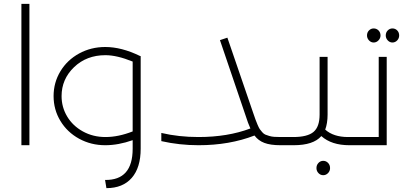

<svg xmlns="http://www.w3.org/2000/svg" viewBox="-20 -745 2082 985"><path d="M89.8 0V-725.1H130.9V0Z M697.8 -458 701.7 -457V18.1Q701.7 115.2 655.8 167.7Q609.9 220.2 525.9 220.2L519 178.2Q589.8 179.2 625.2 139.2Q660.6 99.1 660.6 18.1V-25.9Q587.4 0 520 0Q446.8 0 385.7 -33.4Q324.7 -66.9 289.8 -124.8Q254.9 -182.6 254.9 -252Q254.9 -321.3 289.8 -379.2Q324.7 -437 385.7 -470.5Q446.8 -503.9 520 -503.9Q603.5 -503.9 697.8 -458ZM521 -42Q587.4 -42 660.6 -70.8V-429.2Q580.1 -461.9 521 -461.9Q423.8 -461.9 359.9 -400.4Q295.9 -338.9 295.9 -252Q295.9 -195.3 324.5 -147.5Q353 -99.6 405 -70.8Q457 -42 521 -42Z M1462.4 -42Q1475.1 -42 1478.8 -37.1Q1482.4 -32.2 1482.4 -21Q1482.4 -9.8 1478.8 -4.9Q1475.1 0 1462.4 0H1419.4Q1367.2 0 1335.9 -12Q1304.7 -23.9 1285.6 -49.8Q1157.2 0 998.5 0Q900.4 0 807.6 -21V-63Q896.5 -42 998.5 -42Q1147.9 -42 1264.6 -85.9Q1252.4 -112.3 1239.7 -152.8L1108.4 -539.1L1146.5 -551.8L1278.8 -166Q1286.6 -143.1 1290.8 -131.6Q1294.9 -120.1 1301.5 -104.7Q1308.1 -89.4 1312.7 -82.5Q1317.4 -75.7 1325.4 -66.7Q1333.5 -57.6 1341.3 -54.4Q1349.1 -51.3 1361.1 -47.6Q1373 -43.9 1387 -43Q1400.9 -42 1419.4 -42Z M1792.5 -42Q1805.2 -42 1808.8 -37.1Q1812.5 -32.2 1812.5 -21Q1812.5 -9.8 1808.8 -4.9Q1805.2 0 1792.5 0H1772.5Q1680.7 0 1628.4 -46.9Q1587.9 0 1486.3 0H1462.4Q1449.7 0 1446 -4.9Q1442.4 -9.8 1442.4 -21Q1442.4 -32.2 1446 -37.1Q1449.7 -42 1462.4 -42H1484.4Q1557.6 -42 1588.6 -68.4Q1619.6 -94.7 1619.6 -157.2V-453.1H1660.6V-157.2Q1660.6 -112.8 1648.4 -80.1Q1690.9 -42 1765.6 -42ZM1638.2 80.1Q1652.8 80.1 1663.1 90.8Q1673.3 101.6 1673.3 117.2Q1673.3 132.3 1662.8 143.1Q1652.3 153.8 1638.2 153.8Q1624 153.8 1613.8 143.1Q1603.5 132.3 1603.5 117.2Q1603.5 101.6 1613.8 90.8Q1624 80.1 1638.2 80.1Z M1897 -526.9Q1883.3 -526.9 1873 -537.8Q1862.8 -548.8 1862.8 -563Q1862.8 -578.6 1873 -588.9Q1883.3 -599.1 1897 -599.1Q1911.6 -599.1 1921.9 -588.9Q1932.1 -578.6 1932.1 -563Q1932.1 -548.8 1921.6 -537.8Q1911.1 -526.9 1897 -526.9ZM1993.2 -599.1Q2007.8 -599.1 2017.8 -588.9Q2027.8 -578.6 2027.8 -563Q2027.8 -548.3 2017.6 -537.6Q2007.3 -526.9 1993.2 -526.9Q1979.5 -526.9 1969.2 -537.8Q1959 -548.8 1959 -563Q1959 -578.6 1969.2 -588.9Q1979.5 -599.1 1993.2 -599.1ZM1922.9 -42V-453.1H1963.9V0H1792Q1779.3 0 1775.6 -4.9Q1772 -9.8 1772 -21Q1772 -32.2 1775.6 -37.1Q1779.3 -42 1792 -42Z"/></svg>

Font: Montserrat-Arabic ExtraLight
Style: Regular
Weight: 275
Designer: Mohamed Gaber
Foundry: Kief Type Foundry
Version: Version 5.008;PS 005.008;hotconv 1.0.88;makeotf.lib2.5.64775